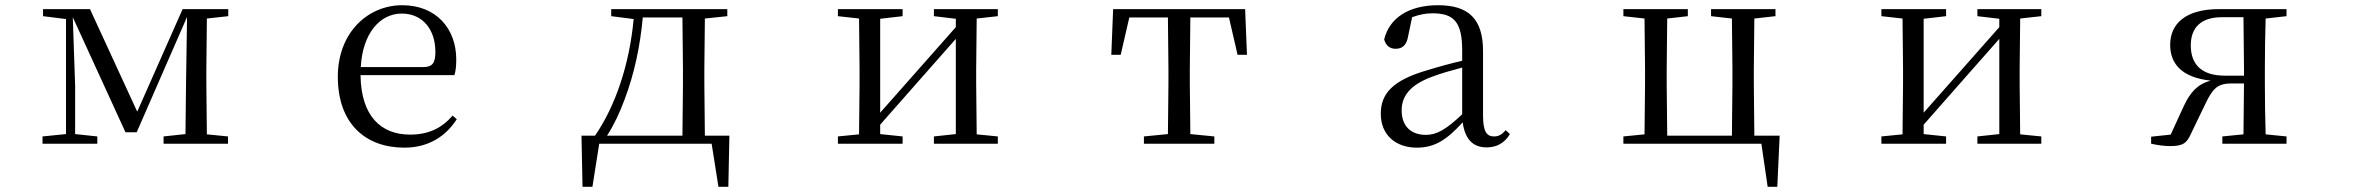

<svg xmlns="http://www.w3.org/2000/svg" viewBox="-20 -551 9040 736"><path d="M233 0H353V-28L268 -37V-223L259 -485L461 -44H504L697 -486L693 -222L691 -37L607 -28V0H854V-28L773 -36L771 -229V-288L773 -480L855 -489V-516H680L506 -123L325 -516H145V-489L233 -478V-37L143 -28V0Z M1530 15C1620 15 1687 -26 1731 -94L1715 -108C1674 -60 1623 -35 1552 -35C1442 -35 1364 -104 1362 -263H1722C1727 -279 1729 -299 1729 -323C1729 -441 1652 -531 1522 -531C1389 -531 1275 -425 1275 -257C1275 -76 1382 15 1530 15ZM1363 -294C1370 -424 1437 -499 1520 -499C1601 -499 1649 -437 1649 -352C1649 -312 1639 -294 1604 -294Z M2323 -489 2409 -478C2393 -305 2340 -146 2261 -31H2209L2213 165H2251L2277 0H2708L2734 165H2772L2776 -31H2682L2680 -229V-288L2682 -480L2768 -489V-516H2323ZM2596 -31H2307C2334 -73 2356 -120 2374 -169C2411 -266 2434 -374 2444 -484H2596L2598 -288V-229Z M3560 -489 3644 -479V-447L3484 -266L3354 -119V-479L3440 -489V-516H3192V-489L3273 -480L3275 -288V-229L3273 -36L3192 -28V0H3440V-28L3354 -37V-73L3509 -249L3644 -402V-37L3560 -28V0H3805V-28L3724 -36L3722 -229V-288L3724 -480L3805 -489V-516H3560Z M4456 0H4635V-28L4543 -37L4541 -229V-288L4543 -484H4691L4724 -341H4760L4753 -516H4247L4240 -341H4276L4309 -484H4457L4459 -288V-229L4457 -37L4365 -28V0Z M5678 14C5717 14 5747 -2 5768 -37L5752 -52C5736 -34 5724 -28 5707 -28C5680 -28 5665 -45 5665 -108V-355C5665 -479 5609 -531 5493 -531C5380 -531 5306 -482 5286 -400C5292 -377 5307 -364 5330 -364C5355 -364 5372 -377 5378 -413L5393 -485C5420 -495 5445 -500 5471 -500C5550 -500 5585 -470 5585 -359V-318C5541 -308 5494 -295 5452 -282C5320 -244 5273 -193 5273 -115C5273 -32 5332 15 5411 15C5483 15 5528 -18 5587 -82C5595 -22 5623 14 5678 14ZM5585 -113C5522 -53 5486 -34 5446 -34C5390 -34 5353 -66 5353 -128C5353 -183 5386 -226 5470 -257C5504 -270 5544 -281 5585 -292Z M6203 0H6732L6756 165H6793L6802 -31H6705L6703 -229V-288L6705 -480L6786 -489V-516H6539V-489L6619 -480L6621 -288V-229L6619 -31H6371L6369 -229V-288L6371 -480L6450 -489V-516H6203V-489L6284 -480L6286 -288V-229L6284 -36L6203 -28Z M7560 -489 7644 -479V-447L7484 -266L7354 -119V-479L7440 -489V-516H7192V-489L7273 -480L7275 -288V-229L7273 -36L7192 -28V0H7440V-28L7354 -37V-73L7509 -249L7644 -402V-37L7560 -28V0H7805V-28L7724 -36L7722 -229V-288L7724 -480L7805 -489V-516H7560Z M8499 0H8745V-28L8665 -36C8663 -92 8662 -174 8662 -229V-288C8662 -342 8663 -424 8665 -480L8745 -489V-516H8486C8358 -516 8299 -460 8299 -379C8299 -308 8342 -254 8454 -242C8405 -229 8376 -198 8351 -144L8301 -35L8226 -27V0C8250 5 8274 9 8299 9C8350 9 8363 -3 8380 -41L8434 -153C8461 -209 8479 -231 8532 -231H8582L8580 -36L8499 -28ZM8582 -261H8508C8422 -261 8378 -302 8378 -377C8378 -445 8417 -485 8497 -485H8580L8582 -288Z"/></svg>

Font: Harano Aji Mincho K1
Style: Regular
Weight: 400
Foundry: Masamichi Hosoda
Version: HaranoAjiMinchoK1-Regular version 20230610;ttx 4.39.4